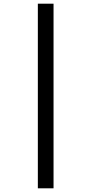

<svg xmlns="http://www.w3.org/2000/svg" viewBox="-20 -780 494 1040"><path d="M185 -760H270V240H185Z"/></svg>

Font: Noto Serif CondExtraBold
Style: Regular
Weight: 800
Width: 3
Designer: Monotype Design Team
Foundry: Monotype Imaging Inc.
Version: Version 1.001